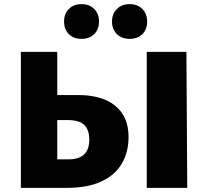

<svg xmlns="http://www.w3.org/2000/svg" viewBox="-20 -909 1013 929"><path d="M81 0V-658H257V-138H314Q361 -138 386.5 -161.5Q412 -185 412 -233Q412 -281 387.5 -304.5Q363 -328 307 -328H236V-449H349Q471 -451 536.5 -398Q602 -345 602 -247Q602 -173 569.5 -117.5Q537 -62 470.5 -31Q404 0 303 0ZM690 0V-658H882L886 0ZM374 -721Q336 -721 313 -744Q290 -767 290 -805Q290 -842 313 -865.5Q336 -889 374 -889Q413 -889 436 -865.5Q459 -842 459 -805Q459 -767 436 -744Q413 -721 374 -721ZM607 -721Q569 -721 545.5 -744Q522 -767 522 -805Q522 -842 545.5 -865.5Q569 -889 607 -889Q646 -889 669 -865.5Q692 -842 692 -805Q692 -767 669 -744Q646 -721 607 -721Z"/></svg>

Font: Ysabeau Infant Black
Style: Regular
Weight: 900
Designer: Christian Thalmann (Catharsis Fonts)
Version: Version 2.001;gftools[0.9.30]; featfreeze: ss01,ss02,lnum